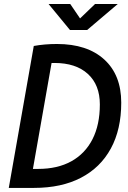

<svg xmlns="http://www.w3.org/2000/svg" viewBox="-20 -918 626 938"><path d="M111.3 0 127.9 -92.8H166.5Q261.2 -92.8 328.6 -130.1Q396 -167.5 431.9 -238Q467.8 -308.6 467.8 -407.7Q467.8 -503.4 409.2 -556.9Q350.6 -610.4 246.1 -610.4Q194.8 -610.4 145 -600.6V-693.4Q198.2 -703.1 258.3 -703.1Q406.2 -703.1 489.3 -627.4Q572.3 -551.8 572.3 -416.5Q572.3 -285.6 521.5 -192.4Q470.7 -99.1 375.5 -49.6Q280.3 0 146 0ZM22.9 0 145 -693.4H246.6L124.5 0ZM321.8 -771.5 217.3 -898.4H323.2L375 -822.3H365.2L444.3 -898.4H555.2L405.8 -771.5Z"/></svg>

Font: Cascadia Code
Style: Italic
Weight: 400
Italic angle: -10°
Designer: Aaron Bell
Foundry: Saja Typeworks
Version: Version 2407.024